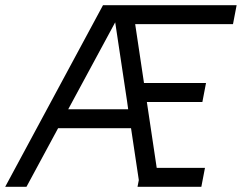

<svg xmlns="http://www.w3.org/2000/svg" viewBox="-49 -720 932 740"><path d="M-29 0H53L175 -226H456L486 -26L481 0H727L741 -73H555L517 -327H731L745 -400H506L472 -627H849L863 -700H348ZM441 -328 445 -299H214L395 -634Z"/></svg>

Font: Uncut Sans
Style: Italic
Weight: 400
Italic angle: -11°
Designer: Kasper Nordkvist
Foundry: UNCUT.wtf
Version: Version 1.304;Glyphs 3.2 (3246)